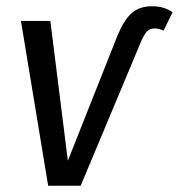

<svg xmlns="http://www.w3.org/2000/svg" viewBox="-20 -594 572 614"><path d="M47 -527H141L197 -80L356 -481Q377 -531 401.5 -552.5Q426 -574 467 -574Q504 -574 532 -555L503 -496Q489 -503 475 -503Q459 -503 450 -493.5Q441 -484 431 -461L238 0H134Z"/></svg>

Font: Fira Sans Condensed
Style: Italic
Weight: 400
Width: 3
Italic angle: -8°
Designer: bBox Type GmbH & Carrois Corporate GbR & Edenspiekermann AG
Foundry: bBox Type GmbH & Carrois Corporate GbR & Edenspiekermann AG
Version: Version 4.301